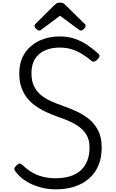

<svg xmlns="http://www.w3.org/2000/svg" viewBox="-20 -1426 884 1465"><path d="M403 19Q366 19 324 11.5Q282 4 240.5 -12.5Q199 -29 161.5 -55.5Q124 -82 96 -120Q89 -130 89.5 -139Q90 -148 104 -162Q118 -177 127.5 -178.5Q137 -180 156 -163Q186 -134 222.5 -112Q259 -90 304 -78Q349 -66 403 -66Q466 -66 514.5 -81Q563 -96 596 -126Q629 -156 646 -199.5Q663 -243 663 -300Q663 -350 646 -385.5Q629 -421 598 -447Q567 -473 525 -493.5Q483 -514 432 -531Q388 -547 345 -565.5Q302 -584 262.5 -610Q223 -636 192.5 -671.5Q162 -707 144.5 -755Q127 -803 127 -867Q127 -934 150.5 -986Q174 -1038 216 -1074Q258 -1110 314 -1129Q370 -1148 436 -1148Q500 -1148 551.5 -1130Q603 -1112 646.5 -1082.5Q690 -1053 730 -1017Q741 -1007 739 -996.5Q737 -986 726 -975Q714 -962 702.5 -957Q691 -952 680 -960Q643 -991 606 -1014Q569 -1037 527.5 -1050Q486 -1063 436 -1063Q386 -1063 346 -1050Q306 -1037 277.5 -1012Q249 -987 234.5 -951Q220 -915 220 -867Q220 -810 238.5 -770.5Q257 -731 290 -703Q323 -675 366 -655.5Q409 -636 458 -619Q509 -601 562 -577Q615 -553 659 -517.5Q703 -482 729.5 -429Q756 -376 756 -300Q756 -224 731.5 -165Q707 -106 661 -65Q615 -24 549.5 -2.5Q484 19 403 19ZM279 -1193Q270 -1193 257 -1205Q244 -1217 244 -1227Q244 -1230 244.5 -1234Q245 -1238 250 -1243L394 -1386Q401 -1393 410 -1399.5Q419 -1406 438 -1406Q457 -1406 465.5 -1399.5Q474 -1393 481 -1386L627 -1243Q632 -1238 632.5 -1234Q633 -1230 633 -1227Q633 -1217 620 -1205Q607 -1193 598 -1193Q591 -1193 586 -1196.5Q581 -1200 573 -1206L438 -1306L304 -1206Q297 -1200 291.5 -1196.5Q286 -1193 279 -1193Z"/></svg>

Font: Playwrite CL
Style: Regular
Weight: 400
Designer: Veronika Burian, José Scaglione
Foundry: TypeTogether
Version: Version 1.002